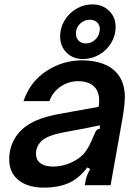

<svg xmlns="http://www.w3.org/2000/svg" viewBox="-20 -844 634 875"><path d="M22 -118Q22 -167 44.5 -208Q67 -249 108 -275Q156 -307 246 -324L429 -357Q432 -368 432 -387Q432 -421 415 -443Q390 -474 336 -474Q293 -474 256.5 -449.5Q220 -425 205 -383H87Q118 -473 192.5 -521Q267 -569 354 -569Q404 -569 445 -555Q486 -541 511 -513Q549 -471 549 -401Q549 -369 538 -303L484 0H366L370 -19Q373 -42 391 -74L378 -81Q350 -43 313 -20Q261 11 179 11Q107 11 64.5 -23Q22 -57 22 -118ZM302 -102Q346 -122 367 -149.5Q388 -177 409 -230Q414 -243 419.5 -249.5Q425 -256 435 -257V-273Q356 -256 319 -250L261 -239Q201 -227 173 -205Q144 -179 144 -143Q144 -115 164.5 -100Q185 -85 222 -85Q263 -85 302 -102ZM254 -678Q254 -717 274 -750.5Q294 -784 328 -804Q362 -824 401 -824Q447 -824 477 -795Q507 -766 507 -721Q507 -683 487 -649Q467 -615 432.5 -595Q398 -575 358 -575Q312 -575 283 -604.5Q254 -634 254 -678ZM434 -702Q435 -705 435 -712Q435 -730 422.5 -742Q410 -754 389 -754Q363 -754 344.5 -735.5Q326 -717 326 -691Q326 -671 338.5 -658.5Q351 -646 371 -646Q394 -646 412 -661.5Q430 -677 434 -702Z"/></svg>

Font: Open Sauce Sans SemiBold Italic
Style: Regular
Weight: 600
Italic angle: -10°
Designer: Alfredo Marco Pradil
Foundry: Creative Sauce Fz LLC
Version: Version 1.477